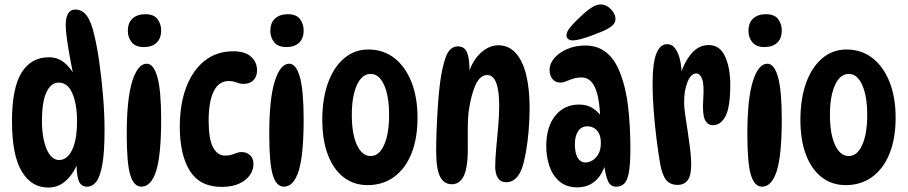

<svg xmlns="http://www.w3.org/2000/svg" viewBox="-20 -831 4089 865"><path d="M197 14Q121 14 77.5 -59.5Q34 -133 34 -284Q34 -434 77 -503.5Q120 -573 200 -573Q240 -573 269.5 -549Q299 -525 323 -481L314 -477Q305 -518 296.5 -564Q288 -610 282 -651.5Q276 -693 276 -717Q276 -751 286.5 -769.5Q297 -788 319 -788Q351 -788 371.5 -759.5Q392 -731 405 -672Q418 -619 428 -546.5Q438 -474 444.5 -395.5Q451 -317 451 -245Q451 -145 441 -89.5Q431 -34 413.5 -12Q396 10 372 10Q343 10 333 -21Q323 -52 325 -122H339Q320 -60 283.5 -23Q247 14 197 14ZM247 -110Q269 -110 287 -128.5Q305 -147 316 -186Q327 -225 327 -285Q327 -362 306 -410.5Q285 -459 244 -459Q210 -459 189.5 -416Q169 -373 169 -286Q169 -209 190 -159.5Q211 -110 247 -110Z M635 -767Q673 -767 689.5 -745Q706 -723 706 -694Q706 -658 685.5 -638.5Q665 -619 628 -619Q591 -619 573.5 -640.5Q556 -662 556 -691Q556 -729 577.5 -748Q599 -767 635 -767ZM641 -544Q672 -544 689 -484Q706 -424 706 -293Q706 -132 683.5 -61Q661 10 617 10Q583 10 567 -42.5Q551 -95 551 -226Q551 -387 576 -465.5Q601 -544 641 -544Z M978 11Q881 11 835.5 -61Q790 -133 790 -261Q790 -360 818.5 -436.5Q847 -513 901 -556.5Q955 -600 1031 -600Q1083 -600 1110.5 -576Q1138 -552 1138 -514Q1138 -486 1121.5 -469.5Q1105 -453 1077 -453Q1065 -453 1055 -456.5Q1045 -460 1034.5 -463Q1024 -466 1011 -466Q966 -466 943 -420Q920 -374 920 -287Q920 -204 940 -167Q960 -130 994 -130Q1011 -130 1023.5 -134Q1036 -138 1046.5 -142Q1057 -146 1068 -146Q1091 -146 1106.5 -132Q1122 -118 1122 -91Q1122 -66 1106 -42.5Q1090 -19 1058 -4Q1026 11 978 11Z M1277 -767Q1315 -767 1331.5 -745Q1348 -723 1348 -694Q1348 -658 1327.5 -638.5Q1307 -619 1270 -619Q1233 -619 1215.5 -640.5Q1198 -662 1198 -691Q1198 -729 1219.5 -748Q1241 -767 1277 -767ZM1283 -544Q1314 -544 1331 -484Q1348 -424 1348 -293Q1348 -132 1325.5 -61Q1303 10 1259 10Q1225 10 1209 -42.5Q1193 -95 1193 -226Q1193 -387 1218 -465.5Q1243 -544 1283 -544Z M1636 3Q1574 3 1528 -32.5Q1482 -68 1457 -134Q1432 -200 1432 -291Q1432 -386 1457.5 -457Q1483 -528 1530 -568Q1577 -608 1639 -608Q1707 -608 1756.5 -569.5Q1806 -531 1833.5 -462Q1861 -393 1861 -301Q1861 -207 1833.5 -139Q1806 -71 1755.5 -34Q1705 3 1636 3ZM1650 -128Q1688 -128 1710.5 -178Q1733 -228 1733 -313Q1733 -398 1710.5 -448Q1688 -498 1650 -498Q1611 -498 1588 -448Q1565 -398 1565 -313Q1565 -228 1588 -178Q1611 -128 1650 -128Z M2043 -622Q2072 -622 2083.5 -596Q2095 -570 2095 -519Q2095 -507 2093.5 -493.5Q2092 -480 2089 -469L2087 -489Q2105 -554 2143.5 -590.5Q2182 -627 2225 -627Q2272 -627 2303.5 -592Q2335 -557 2350.5 -494Q2366 -431 2366 -345Q2366 -292 2361.5 -240.5Q2357 -189 2349.5 -146.5Q2342 -104 2333 -77Q2321 -43 2303 -26.5Q2285 -10 2261 -10Q2236 -10 2223.5 -29Q2211 -48 2211 -80Q2211 -114 2215.5 -162.5Q2220 -211 2224.5 -261.5Q2229 -312 2229 -353Q2229 -493 2175 -493Q2143 -493 2122.5 -448.5Q2102 -404 2091 -326Q2088 -299 2087.5 -259Q2087 -219 2087.5 -179.5Q2088 -140 2086 -113Q2081 -53 2063 -27Q2045 -1 2016 -1Q1980 -1 1962.5 -35.5Q1945 -70 1945 -152Q1945 -194 1947 -246Q1949 -298 1952.5 -350.5Q1956 -403 1961 -446Q1971 -527 1988.5 -574.5Q2006 -622 2043 -622Z M2756 10Q2730 10 2718.5 -16.5Q2707 -43 2700 -101L2709 -96Q2676 13 2580 13Q2533 13 2502 -12.5Q2471 -38 2456 -80.5Q2441 -123 2441 -173Q2441 -259 2481.5 -309.5Q2522 -360 2589 -360Q2627 -360 2654.5 -341Q2682 -322 2702 -288L2685 -290Q2681 -394 2660 -438Q2639 -482 2601 -482Q2580 -482 2562.5 -476.5Q2545 -471 2531 -465Q2517 -459 2504 -459Q2482 -459 2469 -475Q2456 -491 2456 -516Q2456 -545 2478 -570Q2500 -595 2536.5 -610.5Q2573 -626 2616 -626Q2672 -626 2710.5 -595.5Q2749 -565 2772 -507Q2800 -437 2810 -349Q2820 -261 2820 -161Q2820 -93 2813.5 -56Q2807 -19 2793 -4.5Q2779 10 2756 10ZM2618 -99Q2633 -99 2649 -108.5Q2665 -118 2676 -137.5Q2687 -157 2687 -187Q2687 -213 2678.5 -229.5Q2670 -246 2656.5 -254Q2643 -262 2627 -262Q2599 -262 2584.5 -240Q2570 -218 2570 -181Q2570 -141 2582.5 -120Q2595 -99 2618 -99ZM2532 -671Q2532 -687 2548 -707Q2564 -727 2591 -752Q2621 -781 2644 -796Q2667 -811 2685 -811Q2705 -811 2720 -800Q2735 -789 2744 -774Q2753 -759 2753 -746Q2753 -727 2736 -713.5Q2719 -700 2690 -688Q2666 -678 2641 -669Q2616 -660 2595 -654.5Q2574 -649 2560 -649Q2547 -649 2539.5 -655.5Q2532 -662 2532 -671Z M2920 -451Q2920 -547 2937 -589.5Q2954 -632 2985 -632Q3009 -632 3023.5 -610.5Q3038 -589 3044.5 -557.5Q3051 -526 3051 -494L3046 -496Q3062 -550 3094.5 -589Q3127 -628 3173 -628Q3223 -628 3246.5 -577Q3270 -526 3270 -449Q3270 -348 3248.5 -307.5Q3227 -267 3192 -267Q3167 -267 3155.5 -292Q3144 -317 3148 -381Q3153 -448 3143.5 -474Q3134 -500 3117 -500Q3093 -500 3077.5 -462Q3062 -424 3062 -370Q3062 -348 3067 -314Q3072 -280 3078 -240.5Q3084 -201 3089 -161.5Q3094 -122 3094 -90Q3094 -40 3078 -19Q3062 2 3033 2Q2999 2 2981 -20.5Q2963 -43 2954 -94Q2946 -140 2938 -203Q2930 -266 2925 -332Q2920 -398 2920 -451Z M3431 -767Q3469 -767 3485.5 -745Q3502 -723 3502 -694Q3502 -658 3481.5 -638.5Q3461 -619 3424 -619Q3387 -619 3369.5 -640.5Q3352 -662 3352 -691Q3352 -729 3373.5 -748Q3395 -767 3431 -767ZM3437 -544Q3468 -544 3485 -484Q3502 -424 3502 -293Q3502 -132 3479.5 -61Q3457 10 3413 10Q3379 10 3363 -42.5Q3347 -95 3347 -226Q3347 -387 3372 -465.5Q3397 -544 3437 -544Z M3790 3Q3728 3 3682 -32.5Q3636 -68 3611 -134Q3586 -200 3586 -291Q3586 -386 3611.5 -457Q3637 -528 3684 -568Q3731 -608 3793 -608Q3861 -608 3910.5 -569.5Q3960 -531 3987.5 -462Q4015 -393 4015 -301Q4015 -207 3987.5 -139Q3960 -71 3909.5 -34Q3859 3 3790 3ZM3804 -128Q3842 -128 3864.5 -178Q3887 -228 3887 -313Q3887 -398 3864.5 -448Q3842 -498 3804 -498Q3765 -498 3742 -448Q3719 -398 3719 -313Q3719 -228 3742 -178Q3765 -128 3804 -128Z"/></svg>

Font: DynaPuff Condensed
Style: Regular
Weight: 400
Width: 3
Designer: Toshi Omagari, Jennifer Daniel
Foundry: Google Fonts
Version: Version 2.000